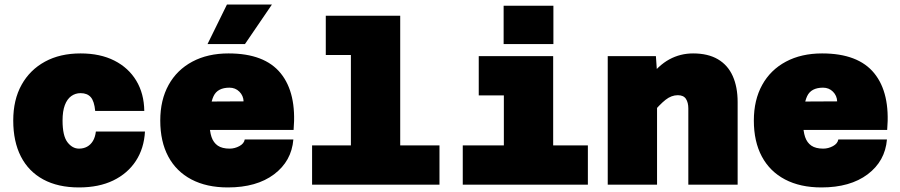

<svg xmlns="http://www.w3.org/2000/svg" viewBox="-20 -809 3940 841"><path d="M326 12Q234 12 169.5 -23Q105 -58 71.5 -123.5Q38 -189 38 -281Q38 -372 74.5 -437.5Q111 -503 177 -539Q243 -575 333 -575Q419 -575 481 -543.5Q543 -512 577 -455.5Q611 -399 612 -323H397Q393 -366 377.5 -383.5Q362 -401 333 -401Q310 -401 292 -388Q274 -375 264 -348.5Q254 -322 254 -281Q254 -214 275.5 -186Q297 -158 326 -158Q346 -158 361.5 -166.5Q377 -175 387 -191.5Q397 -208 400 -233H615Q611 -159 575 -104Q539 -49 476 -18.5Q413 12 326 12Z M978 12Q885 12 818.5 -23Q752 -58 717 -123.5Q682 -189 682 -281Q682 -371 718.5 -437Q755 -503 822.5 -539Q890 -575 981 -575Q1139 -575 1209.5 -488Q1280 -401 1266 -240H848L850 -364L1047 -365Q1046 -390 1028.5 -407.5Q1011 -425 985 -425Q933 -425 915.5 -388Q898 -351 898 -271Q898 -234 906.5 -209Q915 -184 934 -171Q953 -158 986 -158Q1008 -158 1028.5 -169Q1049 -180 1052 -198H1265Q1257 -103 1180.5 -45.5Q1104 12 978 12ZM889 -616 974 -789H1171L1053 -616Z M1517 0V-740H1733V0ZM1347 0V-172H1905V0ZM1407 -568V-740H1625V-568Z M2187 0V-563H2403V0ZM2007 0V-172H2555V0ZM2077 -391V-563H2295V-391ZM2186 -616V-784H2404V-616Z M2995 0V-334Q2995 -360 2984.5 -376Q2974 -392 2949 -392Q2921 -392 2895.5 -372Q2870 -352 2834 -309L2820 -464Q2864 -523 2912 -549Q2960 -575 3016 -575Q3081 -575 3124.5 -549.5Q3168 -524 3189.5 -476Q3211 -428 3211 -362V0ZM2642 0V-563H2853L2858 -491V0Z M3578 12Q3485 12 3418.5 -23Q3352 -58 3317 -123.5Q3282 -189 3282 -281Q3282 -371 3318.5 -437Q3355 -503 3422.5 -539Q3490 -575 3581 -575Q3739 -575 3809.5 -488Q3880 -401 3866 -240H3448L3450 -364L3647 -365Q3646 -390 3628.5 -407.5Q3611 -425 3585 -425Q3533 -425 3515.5 -388Q3498 -351 3498 -271Q3498 -234 3506.5 -209Q3515 -184 3534 -171Q3553 -158 3586 -158Q3608 -158 3628.5 -169Q3649 -180 3652 -198H3865Q3857 -103 3780.5 -45.5Q3704 12 3578 12Z"/></svg>

Font: Azeret Mono Thin Black
Style: Regular
Weight: 900
Version: Version 1.002